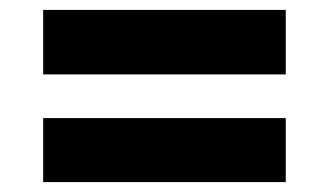

<svg xmlns="http://www.w3.org/2000/svg" viewBox="-20 -475 663 387"><path d="M67 -325V-455H556V-325ZM67 -108V-237H556V-108Z"/></svg>

Font: Lexend
Style: Bold
Weight: 700
Designer: Bonnie Shaver-Troup, Thomas Jockin
Foundry: Lexend
Version: Version 1.007; ttfautohint (v1.8.3)